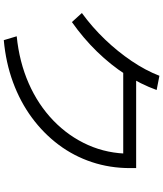

<svg xmlns="http://www.w3.org/2000/svg" viewBox="58 -908 883 1040"><g transform="rotate(90 500.0 -387.5)"><path d="M176 -36Q315 -50 431 -101Q547 -152 632.5 -234.5Q718 -317 765 -422.5Q812 -528 812 -650L845 -613H350V-683H890V-650Q890 -541 857.5 -443Q825 -345 763.5 -263Q702 -181 616.5 -118Q531 -55 425 -16Q319 23 197 34ZM50 -389Q127 -445 193 -514Q259 -583 310 -658.5Q361 -734 390 -809L467 -794Q436 -708 383.5 -626.5Q331 -545 259 -471Q187 -397 99 -335Z"/></g></svg>

Font: M PLUS 1
Style: Regular
Weight: 400
Designer: Coji Morishita
Foundry: UNDERFOREST DESIGN
Version: Version 1.001